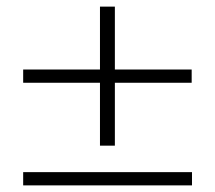

<svg xmlns="http://www.w3.org/2000/svg" viewBox="-20 -680 649 580"><path d="M282 -430H50V-470H282V-660H327V-470H559V-430H327V-240H282ZM560 -160V-120H50V-160Z"/></svg>

Font: Kumar One
Style: Regular
Weight: 400
Designer: Parimal Parmar
Foundry: Indian Type Foundry
Version: Version 1.000;PS 1.000;hotconv 1.0.88;makeotf.lib2.5.647800